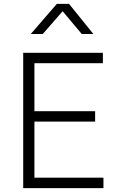

<svg xmlns="http://www.w3.org/2000/svg" viewBox="-20 -973 630 993"><path d="M100 0V-700H512V-646H158V-398H472V-344H158V-54H515V0ZM139 -797 274 -953H337L463 -797H403L304 -915L201 -797Z"/></svg>

Font: Geologica Thin Roman Thin
Style: Regular
Weight: 250
Version: Version 1.010;gftools[0.9.28]